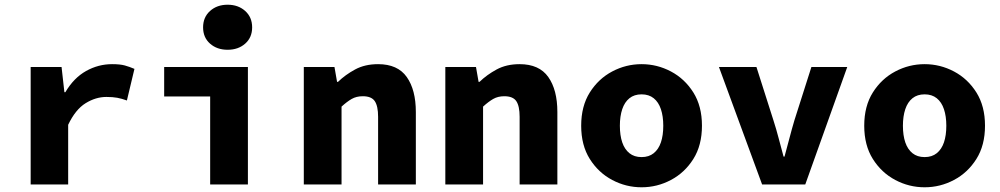

<svg xmlns="http://www.w3.org/2000/svg" viewBox="-20 -782 4240 814"><path d="M110 0V-498H241L253 -391H257Q293 -452 345 -481Q397 -510 455 -510Q489 -510 509 -504.5Q529 -499 550 -490L518 -356Q496 -364 477 -367.5Q458 -371 431 -371Q386 -371 343 -344.5Q300 -318 269 -253V0Z M871 0V-373H676V-498H1031V0ZM945 -571Q900 -571 870.5 -597Q841 -623 841 -666Q841 -709 870.5 -735.5Q900 -762 945 -762Q990 -762 1019.5 -735.5Q1049 -709 1049 -666Q1049 -623 1019.5 -597Q990 -571 945 -571Z M1268 0V-498H1398L1409 -435H1413Q1444 -465 1485.5 -487.5Q1527 -510 1583 -510Q1666 -510 1704.5 -455.5Q1743 -401 1743 -307V0H1583V-287Q1583 -332 1569 -353Q1555 -374 1518 -374Q1491 -374 1471 -362.5Q1451 -351 1428 -330V0Z M1868 0V-498H1998L2009 -435H2013Q2044 -465 2085.5 -487.5Q2127 -510 2183 -510Q2266 -510 2304.5 -455.5Q2343 -401 2343 -307V0H2183V-287Q2183 -332 2169 -353Q2155 -374 2118 -374Q2091 -374 2071 -362.5Q2051 -351 2028 -330V0Z M2700 12Q2634 12 2575.5 -19Q2517 -50 2480.5 -108Q2444 -166 2444 -249Q2444 -332 2480.5 -390Q2517 -448 2575.5 -479Q2634 -510 2700 -510Q2766 -510 2824.5 -479Q2883 -448 2919.5 -390Q2956 -332 2956 -249Q2956 -166 2919.5 -108Q2883 -50 2824.5 -19Q2766 12 2700 12ZM2700 -116Q2731 -116 2751.5 -132.5Q2772 -149 2782 -178.5Q2792 -208 2792 -249Q2792 -289 2782 -319Q2772 -349 2751.5 -365.5Q2731 -382 2700 -382Q2669 -382 2648.5 -365.5Q2628 -349 2618 -319Q2608 -289 2608 -249Q2608 -208 2618 -178.5Q2628 -149 2648.5 -132.5Q2669 -116 2700 -116Z M3211 0 3028 -498H3187L3259 -272Q3271 -235 3281 -196.5Q3291 -158 3302 -118H3306Q3317 -158 3327 -196.5Q3337 -235 3348 -272L3420 -498H3572L3394 0Z M3900 12Q3834 12 3775.5 -19Q3717 -50 3680.5 -108Q3644 -166 3644 -249Q3644 -332 3680.5 -390Q3717 -448 3775.5 -479Q3834 -510 3900 -510Q3966 -510 4024.5 -479Q4083 -448 4119.5 -390Q4156 -332 4156 -249Q4156 -166 4119.5 -108Q4083 -50 4024.5 -19Q3966 12 3900 12ZM3900 -116Q3931 -116 3951.5 -132.5Q3972 -149 3982 -178.5Q3992 -208 3992 -249Q3992 -289 3982 -319Q3972 -349 3951.5 -365.5Q3931 -382 3900 -382Q3869 -382 3848.5 -365.5Q3828 -349 3818 -319Q3808 -289 3808 -249Q3808 -208 3818 -178.5Q3828 -149 3848.5 -132.5Q3869 -116 3900 -116Z"/></svg>

Font: Source Code Pro ExtraBold
Style: Regular
Weight: 800
Monospace: yes
Designer: Paul D. Hunt, Teo Tuominen
Foundry: Adobe Systems Incorporated
Version: Version 1.018;hotconv 1.0.116;makeotfexe 2.5.65601